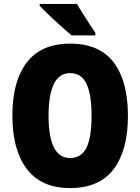

<svg xmlns="http://www.w3.org/2000/svg" viewBox="-20 -947 714 977"><path d="M631 -358Q631 -182 558 -86Q485 10 337 10Q191 10 117 -86.5Q43 -183 43 -359Q43 -534 116.5 -629.5Q190 -725 337 -725Q486 -725 558.5 -629.5Q631 -534 631 -358ZM227 -358Q227 -252 254 -197.5Q281 -143 337 -143Q395 -143 420.5 -196.5Q446 -250 446 -358Q446 -466 420 -520.5Q394 -575 337 -575Q281 -575 254 -519.5Q227 -464 227 -358ZM372 -927Q383 -907 401 -878.5Q419 -850 436.5 -823Q454 -796 465 -781V-767H344Q330 -779 307.5 -798.5Q285 -818 260.5 -841Q236 -864 215 -884Q194 -904 182 -917V-927Z"/></svg>

Font: Noto Sans Khmer UI Condensed Black
Style: Regular
Weight: 900
Width: 3
Designer: Danh Hong and the Monotype Design Team
Foundry: Monotype Imaging Inc.
Version: Version 2.002; ttfautohint (v1.8.4.7-5d5b)